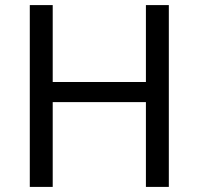

<svg xmlns="http://www.w3.org/2000/svg" viewBox="-20 -734 781 754"><path d="M643 0H553V-333H187V0H97V-714H187V-412H553V-714H643Z"/></svg>

Font: Noto Sans Malayalam
Style: Regular
Weight: 400
Designer: Jelle Bosma - Monotype Design Team
Foundry: Monotype Imaging Inc.
Version: Version 2.103